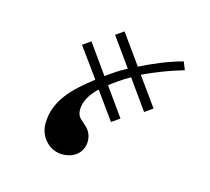

<svg xmlns="http://www.w3.org/2000/svg" viewBox="-60 -227 508 464"><g transform="rotate(15 194.0 5.0)"><path d="M72 107C72 140 98 168 130 168C166 168 182 144 182 122C182 101 171 90 160 81C149 72 144 66 144 52C144 30 158 10 175 -6L224 62L244 48L194 -22C207 -32 225 -45 243 -55L295 18L315 4L264 -67C294 -81 326 -94 364 -105L356 -125C319 -115 284 -100 252 -84L199 -158L179 -144L230 -73C209 -62 195 -52 180 -41L128 -114L108 -100L161 -27C115 9 72 47 72 107Z"/></g></svg>

Font: Old Standard
Style: Italic
Weight: 400
Italic angle: -15.2°
Designer: Alexey Kryukov <alexios@thessalonica.org.ru>
Version: Version 2.0